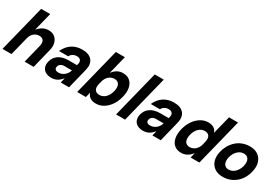

<svg xmlns="http://www.w3.org/2000/svg" viewBox="39 -1590 3562 2490"><g transform="rotate(30 1820.0 -345.0)"><path d="M0 0 175 -700H310L243.3 -431.7H246.7Q278.3 -469.2 316.2 -489.2Q354.2 -509.2 402.5 -509.2Q456.7 -509.2 492.5 -480.4Q528.3 -451.7 541.7 -402.5Q555 -353.3 539.2 -292.5L466.7 0H331.7L400 -274.2Q412.5 -326.7 394.2 -356.7Q375.8 -386.7 330 -386.7Q285 -386.7 250.4 -356.7Q215.8 -326.7 203.3 -274.2L135 0Z M733.3 9.2Q680.8 9.2 645.8 -11.7Q610.8 -32.5 597.9 -69.6Q585 -106.7 596.7 -154.2Q614.2 -225 671.2 -262.5Q728.3 -300 815.8 -300H942.5L947.5 -320Q956.7 -358.3 940 -379.6Q923.3 -400.8 884.2 -400.8Q851.7 -400.8 825.8 -385.4Q800 -370 785.8 -342.5H649.2Q685.8 -424.2 750.8 -467.1Q815.8 -510 903.3 -510Q1005 -510 1050.4 -455Q1095.8 -400 1072.5 -306.7L996.7 0H871.7L889.2 -70H885.8Q853.3 -29.2 816.7 -10Q780 9.2 733.3 9.2ZM780.8 -95.8Q811.7 -95.8 839.2 -109.2Q866.7 -122.5 887.5 -146.7Q908.3 -170.8 917.5 -201.7L919.2 -208.3H805.8Q775 -208.3 753.3 -193.8Q731.7 -179.2 725 -153.3Q718.3 -126.7 733.3 -111.2Q748.3 -95.8 780.8 -95.8Z M1400 10Q1350 10 1315.8 -11.7Q1281.7 -33.3 1270 -71.7H1266.7L1249.2 0H1118.3L1293.3 -700H1428.3L1361.7 -431.7H1365Q1425 -510 1513.3 -510Q1577.5 -510 1617.5 -475.8Q1657.5 -441.7 1670 -381.7Q1682.5 -321.7 1662.5 -242.5Q1644.2 -166.7 1605 -110Q1565.8 -53.3 1513.3 -21.7Q1460.8 10 1400 10ZM1385 -110Q1435.8 -110 1474.6 -147.5Q1513.3 -185 1529.2 -250Q1545 -315 1525 -352.5Q1505 -390 1455 -390Q1407.5 -390 1371.3 -358.3Q1335 -326.7 1321.7 -272.5L1310 -227.5Q1296.7 -173.3 1317.1 -141.7Q1337.5 -110 1385 -110Z M1700.8 0 1875.8 -700H2010.8L1835.8 0Z M2106.7 9.2Q2054.2 9.2 2019.2 -11.7Q1984.2 -32.5 1971.2 -69.6Q1958.3 -106.7 1970 -154.2Q1987.5 -225 2044.6 -262.5Q2101.7 -300 2189.2 -300H2315.8L2320.8 -320Q2330 -358.3 2313.3 -379.6Q2296.7 -400.8 2257.5 -400.8Q2225 -400.8 2199.2 -385.4Q2173.3 -370 2159.2 -342.5H2022.5Q2059.2 -424.2 2124.2 -467.1Q2189.2 -510 2276.7 -510Q2378.3 -510 2423.8 -455Q2469.2 -400 2445.8 -306.7L2370 0H2245L2262.5 -70H2259.2Q2226.7 -29.2 2190 -10Q2153.3 9.2 2106.7 9.2ZM2154.2 -95.8Q2185 -95.8 2212.5 -109.2Q2240 -122.5 2260.8 -146.7Q2281.7 -170.8 2290.8 -201.7L2292.5 -208.3H2179.2Q2148.3 -208.3 2126.7 -193.8Q2105 -179.2 2098.3 -153.3Q2091.7 -126.7 2106.7 -111.2Q2121.7 -95.8 2154.2 -95.8Z M2678.3 10Q2614.2 10 2574.2 -24.2Q2534.2 -58.3 2522.1 -118.3Q2510 -178.3 2529.2 -257.5Q2548.3 -333.3 2587.5 -390Q2626.7 -446.7 2679.6 -478.3Q2732.5 -510 2791.7 -510Q2840.8 -510 2874.2 -489.6Q2907.5 -469.2 2917.5 -431.7H2920.8L2988.3 -700H3123.3L2948.3 0H2817.5L2835 -71.7H2831.7Q2768.3 10 2678.3 10ZM2736.7 -110Q2784.2 -110 2820.4 -141.7Q2856.7 -173.3 2870 -227.5L2880.8 -272.5Q2894.2 -327.5 2874.2 -358.8Q2854.2 -390 2806.7 -390Q2755.8 -390 2717.1 -352.5Q2678.3 -315 2662.5 -250Q2646.7 -185 2666.7 -147.5Q2686.7 -110 2736.7 -110Z M3300 10Q3225.8 10 3176.2 -25Q3126.7 -60 3109.2 -120.4Q3091.7 -180.8 3110.8 -257.5Q3130.8 -335 3174.2 -391.7Q3217.5 -448.3 3279.2 -479.2Q3340.8 -510 3413.3 -510Q3488.3 -510 3537.1 -475.8Q3585.8 -441.7 3603.8 -381.2Q3621.7 -320.8 3602.5 -242.5Q3584.2 -165 3540.8 -108.3Q3497.5 -51.7 3435.8 -20.8Q3374.2 10 3300 10ZM3321.7 -110Q3372.5 -110 3412.9 -148.8Q3453.3 -187.5 3469.2 -250Q3485 -313.3 3463.8 -351.7Q3442.5 -390 3391.7 -390Q3340.8 -390 3300.4 -351.2Q3260 -312.5 3244.2 -250Q3229.2 -186.7 3250 -148.3Q3270.8 -110 3321.7 -110Z"/></g></svg>

Font: Funnel Sans Light
Style: Bold Italic
Weight: 700
Italic angle: -14.036°
Version: Version 1.000